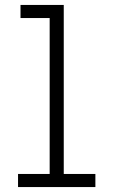

<svg xmlns="http://www.w3.org/2000/svg" viewBox="-20 -757 456 777"><path d="M53 0V-53H181V-684H63V-737H238V-53H366V0Z"/></svg>

Font: Tomorrow Light
Style: Regular
Weight: 300
Designer: Tony de Marco, Monica Rizzolli
Foundry: Just in Type
Version: Version 2.002